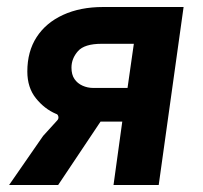

<svg xmlns="http://www.w3.org/2000/svg" viewBox="-20 -528 578 548"><path d="M6 0 103 -140 143 -184Q148 -189 146.5 -195.5Q145 -202 140 -203Q107 -217 82.5 -247.5Q58 -278 58 -324Q58 -381 84.5 -422Q111 -463 160 -485.5Q209 -508 274 -508H504L433 0H304L329 -181H267L146 0ZM246 -277H344L362 -403H270Q221 -403 202.5 -382Q184 -361 184 -335Q184 -315 192.5 -302.5Q201 -290 215.5 -283.5Q230 -277 246 -277Z"/></svg>

Font: Finlandica SemiBold
Style: Italic
Weight: 600
Italic angle: -8°
Designer: Niklas Ekholm, Juho Hiilivirta, Jaakko Suomalainen
Foundry: Helsinki Type Studio
Version: Version 1.063